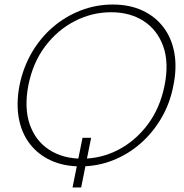

<svg xmlns="http://www.w3.org/2000/svg" viewBox="-20 -727 812 847"><path d="M344 -119H382L338 100H300ZM335 7Q262 7 205 -19Q148 -45 111.5 -92.5Q75 -140 63 -205.5Q51 -271 66 -350Q82 -429 120 -494.5Q158 -560 213.5 -607.5Q269 -655 336.5 -681Q404 -707 477 -707Q551 -707 607.5 -681Q664 -655 700.5 -607.5Q737 -560 749 -494.5Q761 -429 745 -350Q730 -271 691.5 -205.5Q653 -140 598 -92.5Q543 -45 476 -19Q409 7 335 7ZM342 -27Q426 -27 501.5 -66Q577 -105 631.5 -177.5Q686 -250 706 -350Q726 -451 700 -523Q674 -595 614 -634Q554 -673 470 -673Q386 -673 310 -634Q234 -595 179.5 -523Q125 -451 105 -350Q86 -250 111.5 -177.5Q137 -105 197.5 -66Q258 -27 342 -27Z"/></svg>

Font: Albert Sans ExtraLight
Style: Italic
Weight: 250
Italic angle: -11.25°
Designer: Andreas Rasmussen
Foundry: a.Foundry
Version: Version 1.025